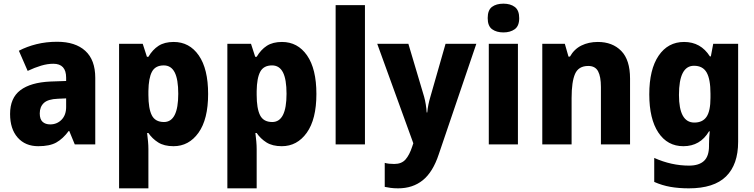

<svg xmlns="http://www.w3.org/2000/svg" viewBox="-20 -788 4115 1048"><path d="M292 -560Q391 -560 445.5 -510.5Q500 -461 500 -363V0H388L358 -73H355Q323 -30 287 -10Q251 10 189 10Q118 10 76.5 -37Q35 -84 35 -166Q35 -253 91 -295.5Q147 -338 255 -343L341 -346V-364Q341 -440 271 -440Q239 -440 204 -429.5Q169 -419 131 -401L83 -511Q127 -534 179.5 -547Q232 -560 292 -560ZM296 -249Q242 -247 219.5 -226Q197 -205 197 -169Q197 -137 212.5 -123Q228 -109 254 -109Q291 -109 316 -134.5Q341 -160 341 -204V-251Z M928 -559Q1014 -559 1065 -485.5Q1116 -412 1116 -275Q1116 -137 1063.5 -63.5Q1011 10 927 10Q876 10 843.5 -10.5Q811 -31 790 -62H783Q786 -38 788 -16Q790 6 790 26V240H630V-549H759L782 -478H790Q813 -517 845.5 -538Q878 -559 928 -559ZM874 -431Q828 -431 809.5 -396.5Q791 -362 790 -291V-270Q790 -196 808.5 -159Q827 -122 875 -122Q953 -122 953 -276Q953 -355 933.5 -393Q914 -431 874 -431Z M1519 -559Q1605 -559 1656 -485.5Q1707 -412 1707 -275Q1707 -137 1654.5 -63.5Q1602 10 1518 10Q1467 10 1434.5 -10.5Q1402 -31 1381 -62H1374Q1377 -38 1379 -16Q1381 6 1381 26V240H1221V-549H1350L1373 -478H1381Q1404 -517 1436.5 -538Q1469 -559 1519 -559ZM1465 -431Q1419 -431 1400.5 -396.5Q1382 -362 1381 -291V-270Q1381 -196 1399.5 -159Q1418 -122 1466 -122Q1544 -122 1544 -276Q1544 -355 1524.5 -393Q1505 -431 1465 -431Z M1972 0H1812V-760H1972Z M2039 -549H2209L2295 -260Q2306 -220 2309 -174H2312Q2316 -216 2329 -259L2412 -549H2580L2375 54Q2343 151 2288 195.5Q2233 240 2153 240Q2130 240 2112 237.5Q2094 235 2080 232V101Q2090 104 2103.5 105.5Q2117 107 2132 107Q2172 107 2193.5 82.5Q2215 58 2230 12L2236 -6Z M2728 -768Q2766 -768 2790 -750Q2814 -732 2814 -689Q2814 -646 2789.5 -628.5Q2765 -611 2728 -611Q2690 -611 2666 -628.5Q2642 -646 2642 -689Q2642 -733 2665.5 -750.5Q2689 -768 2728 -768ZM2807 -549V0H2648V-549Z M3243 -559Q3323 -559 3371 -510Q3419 -461 3419 -359V0H3260V-313Q3260 -370 3244.5 -399Q3229 -428 3191 -428Q3138 -428 3119 -385Q3100 -342 3100 -253V0H2940V-549H3063L3083 -479H3091Q3114 -520 3153.5 -539.5Q3193 -559 3243 -559Z M3714 -559Q3805 -559 3855 -480H3860L3873 -549H4009V-14Q4009 110 3943 175Q3877 240 3740 240Q3685 240 3639.5 232Q3594 224 3551 205V74Q3645 116 3741 116Q3795 116 3822.5 90.5Q3850 65 3850 9V0Q3850 -16 3851 -35Q3852 -54 3854 -71H3850Q3802 10 3710 10Q3623 10 3573.5 -64.5Q3524 -139 3524 -273Q3524 -409 3575 -484Q3626 -559 3714 -559ZM3768 -429Q3686 -429 3686 -270Q3686 -119 3770 -119Q3815 -119 3836.5 -150.5Q3858 -182 3858 -254V-277Q3858 -356 3837 -392.5Q3816 -429 3768 -429Z"/></svg>

Font: Noto Sans Gujarati SemiCondensed ExtraBold
Style: Regular
Weight: 800
Width: 4
Designer: Jelle Bosma - Monotype Design Team, Universal Thirst
Foundry: Monotype Imaging Inc.
Version: Version 2.106; ttfautohint (v1.8.4.7-5d5b)